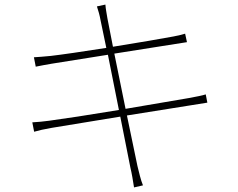

<svg xmlns="http://www.w3.org/2000/svg" viewBox="-20 -789 1040 838"><path d="M121 -255 129 -214C150 -220 171 -225 206 -231L505 -280L549 -58C556 -29 560 -2 565 29L604 20C594 -4 587 -36 580 -64L534 -285L810 -329C847 -335 870 -339 885 -341L878 -377C862 -372 842 -368 804 -361L528 -314L479 -555L745 -597C768 -601 788 -604 796 -605L788 -642C778 -639 765 -635 738 -630C689 -621 581 -602 473 -585L449 -708C446 -728 441 -751 440 -769L403 -761C409 -743 415 -723 419 -700L444 -580C343 -564 246 -550 202 -545C170 -542 147 -540 128 -539L136 -498C161 -503 182 -507 206 -511L451 -550L499 -309C373 -288 248 -269 194 -262C173 -259 142 -256 121 -255Z"/></svg>

Font: Harano Aji Gothic CN ExtraLight
Style: Regular
Weight: 250
Foundry: Masamichi Hosoda
Version: HaranoAjiGothicCN-ExtraLight version 20230610;ttx 4.39.4